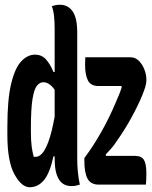

<svg xmlns="http://www.w3.org/2000/svg" viewBox="-20 -777 640 808"><path d="M127 -547Q156 -547 174 -526.5Q192 -506 205 -474H210V-656Q210 -684 207.5 -708.5Q205 -733 198 -751Q204 -753 212.5 -755Q221 -757 232 -757Q266 -757 285.5 -729.5Q305 -702 305 -640V-110Q305 -51 316 0Q307 3 299 4.5Q291 6 280 6Q210 6 210 -109V-119H205Q190 -49 165 -19Q140 11 105 11Q71 11 41 -43Q11 -97 11 -209V-243Q11 -359 27 -425Q43 -491 69.5 -519Q96 -547 127 -547ZM339 -536H529Q550 -536 565 -520.5Q580 -505 588 -483.5Q596 -462 596 -443V-437Q596 -418 578.5 -375.5Q561 -333 532.5 -281Q504 -229 469 -180Q459 -164 447.5 -151.5Q436 -139 425 -127L426 -121H548Q575 -121 585.5 -104.5Q596 -88 596 -47Q596 -34 595.5 -22Q595 -10 594 0H396Q362 0 348.5 -25Q335 -50 335 -100V-112Q372 -161 406.5 -222Q441 -283 468 -348Q475 -364 481 -378.5Q487 -393 492 -409L491 -415H394Q362 -415 350 -438.5Q338 -462 338 -505Q338 -513 338.5 -521Q339 -529 339 -536ZM122 -117H131Q144 -117 157.5 -131.5Q171 -146 184.5 -183Q198 -220 210 -286V-399Q188 -431 162 -431Q148 -431 136 -417Q124 -403 117 -361.5Q110 -320 110 -235V-224Q110 -184 113.5 -159Q117 -134 122 -117Z"/></svg>

Font: Recursive Mn Csl St SmB
Style: Regular
Weight: 600
Monospace: yes
Version: Version 1.079;hotconv 1.0.112;makeotfexe 2.5.65598; ttfautoh